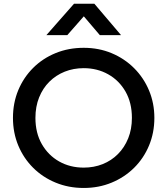

<svg xmlns="http://www.w3.org/2000/svg" viewBox="-20 -964 872 1000"><path d="M416 15Q337 15 269.8 -12.8Q202.5 -40.5 152.8 -90Q103 -139.5 75.2 -206Q47.5 -272.5 47.5 -350Q47.5 -428 75.2 -494.5Q103 -561 152.8 -610.5Q202.5 -660 269.8 -687.5Q337 -715 416 -715Q494.5 -715 561.5 -687Q628.5 -659 678.5 -609Q728.5 -559 756.2 -492.8Q784 -426.5 784 -350Q784 -272.5 756.2 -206Q728.5 -139.5 678.5 -90Q628.5 -40.5 561.5 -12.8Q494.5 15 416 15ZM416 -91Q469 -91 514.8 -109.2Q560.5 -127.5 594.5 -161.8Q628.5 -196 647.8 -243.8Q667 -291.5 667 -350Q667 -428.5 633.8 -486.8Q600.5 -545 543.5 -577Q486.5 -609 416 -609Q363 -609 317.2 -590.8Q271.5 -572.5 237.2 -538.5Q203 -504.5 183.8 -456.8Q164.5 -409 164.5 -350Q164.5 -271.5 198 -213.2Q231.5 -155 288.2 -123Q345 -91 416 -91ZM221.5 -781 365.5 -944.5H471.5L610.5 -781H500L416.5 -879L330.5 -781Z"/></svg>

Font: Geologica Cursive
Style: Regular
Weight: 400
Designer: Sindre Bremnes, Frode Helland
Foundry: Monokrom Skriftforlag AS
Version: Version 1.010;gftools[0.9.28]